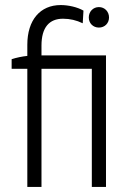

<svg xmlns="http://www.w3.org/2000/svg" viewBox="-20 -739 539 759"><path d="M88 0H144V-467H343V0H399V-520H144V-559C144 -631 175 -665 229 -665C257 -665 282 -659 307 -647L310 -697C286 -711 250 -719 220 -719C139 -719 88 -660 88 -562V-518C68 -516 44 -511 26 -505V-467H88ZM371 -630C394 -630 411 -647 411 -670C411 -693 394 -711 371 -711C348 -711 331 -693 331 -670C331 -647 348 -630 371 -630Z"/></svg>

Font: Fixel Text Light
Style: Regular
Weight: 300
Width: 4
Designer: AlfaBravo + MacPaw
Foundry: Kyrylo Tkachov, Marchela Mozhyna, Serhii Makarenko, Maria Weinstein, Zakhar Kryvoshyya
Version: Version 1.211